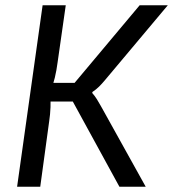

<svg xmlns="http://www.w3.org/2000/svg" viewBox="-20 -710 658 730"><path d="M618 -690 378 -404Q368 -392 357 -381Q346 -370 331 -360V-356Q340 -346 348.5 -332.5Q357 -319 364 -306L534 0H434L236 -362L511 -690ZM230 -690 199 -473Q195 -442 188.5 -415Q182 -388 171 -358Q173 -330 172 -302.5Q171 -275 167 -249L133 0H45L142 -690ZM290 -395 280 -324H148L157 -395Z"/></svg>

Font: Exo 2
Style: Italic
Weight: 400
Italic angle: -8°
Designer: Natanael Gama
Foundry: Natanael Gama
Version: Version 2.010